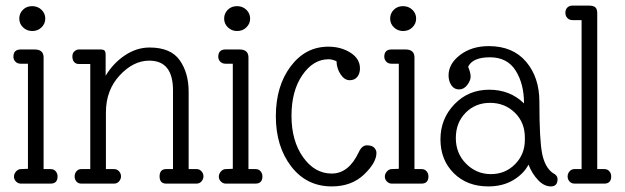

<svg xmlns="http://www.w3.org/2000/svg" viewBox="-20 -657 2235 687"><path d="M80 -429H54Q42 -429 35 -436.5Q28 -444 28 -454Q28 -480 54 -480H104Q135 -480 136 -453V-52H161Q173 -52 179.5 -44Q186 -36 186 -26Q186 0 161 0H55Q45 0 37.5 -7.5Q30 -15 30 -25Q30 -35 37.5 -43.5Q45 -52 55 -52L80 -53ZM95 -635Q115 -635 128.5 -622Q142 -609 142 -590.5Q142 -572 128.5 -559Q115 -546 95.5 -546Q76 -546 62.5 -559Q49 -572 49 -590.5Q49 -609 62 -622Q75 -635 95 -635Z M359 -52H388Q399 -52 406 -44Q413 -36 413 -26Q413 -16 406 -8Q399 0 388 0H271Q260 0 253.5 -7.5Q247 -15 247 -25.5Q247 -36 253.5 -44Q260 -52 271 -52H303V-428H262Q251 -428 245 -435.5Q239 -443 239 -455Q239 -467 246.5 -473.5Q254 -480 262 -480H339Q350 -480 354 -476Q358 -472 358 -461V-386Q385 -431 427 -459Q469 -487 515 -487Q591 -487 623 -441.5Q655 -396 655 -329V-52H683Q694 -52 701 -44Q708 -36 708 -26Q708 -16 701 -8Q694 0 683 0H575Q551 0 551 -26Q551 -52 575 -52H599V-334Q599 -440 514 -440Q457 -440 408 -387Q359 -334 359 -255Z M813 -429H787Q775 -429 768 -436.5Q761 -444 761 -454Q761 -480 787 -480H837Q868 -480 869 -453V-52H894Q906 -52 912.5 -44Q919 -36 919 -26Q919 0 894 0H788Q778 0 770.5 -7.5Q763 -15 763 -25Q763 -35 770.5 -43.5Q778 -52 788 -52L813 -53ZM828 -635Q848 -635 861.5 -622Q875 -609 875 -590.5Q875 -572 861.5 -559Q848 -546 828.5 -546Q809 -546 795.5 -559Q782 -572 782 -590.5Q782 -609 795 -622Q808 -635 828 -635Z M1327 -110Q1327 -75 1282.5 -32.5Q1238 10 1167 10Q1077 10 1022 -61.5Q967 -133 967 -241Q967 -349 1020 -419.5Q1073 -490 1155 -490Q1200 -490 1234 -468.5Q1268 -447 1268 -412Q1268 -394 1258.5 -382Q1249 -370 1231 -370Q1213 -370 1199 -390.5Q1185 -411 1184 -438Q1168 -445 1156 -445Q1101 -445 1062 -388.5Q1023 -332 1023 -242.5Q1023 -153 1064.5 -94.5Q1106 -36 1167 -36Q1228 -36 1264 -113Q1275 -137 1293 -137Q1311 -137 1319 -128.5Q1327 -120 1327 -110Z M1407 -429H1381Q1369 -429 1362 -436.5Q1355 -444 1355 -454Q1355 -480 1381 -480H1431Q1462 -480 1463 -453V-52H1488Q1500 -52 1506.5 -44Q1513 -36 1513 -26Q1513 0 1488 0H1382Q1372 0 1364.5 -7.5Q1357 -15 1357 -25Q1357 -35 1364.5 -43.5Q1372 -52 1382 -52L1407 -53ZM1422 -635Q1442 -635 1455.5 -622Q1469 -609 1469 -590.5Q1469 -572 1455.5 -559Q1442 -546 1422.5 -546Q1403 -546 1389.5 -559Q1376 -572 1376 -590.5Q1376 -609 1389 -622Q1402 -635 1422 -635Z M1729 -492Q1815 -492 1862.5 -436Q1910 -380 1910 -293Q1910 -155 1920 -106.5Q1930 -58 1958 -38Q1975 -30 1975 -16Q1975 10 1951 10Q1927 10 1905.5 -12.5Q1884 -35 1871 -68Q1854 -35 1816.5 -12.5Q1779 10 1727 10Q1651 10 1603.5 -37.5Q1556 -85 1556 -158.5Q1556 -232 1606 -284Q1656 -336 1730.5 -336Q1805 -336 1855 -287Q1855 -357 1825 -404.5Q1795 -452 1733 -452Q1671 -452 1655 -418Q1664 -397 1664 -383Q1664 -369 1652 -353Q1640 -337 1622.5 -337Q1605 -337 1595 -352Q1585 -367 1585 -387Q1585 -429 1626.5 -460.5Q1668 -492 1729 -492ZM1858 -156V-165Q1858 -219 1822 -254Q1786 -289 1733.5 -289Q1681 -289 1646 -253.5Q1611 -218 1611 -163Q1611 -108 1648 -71Q1685 -34 1736.5 -34Q1788 -34 1823 -69.5Q1858 -105 1858 -156Z M2061 -585H2029Q2017 -585 2010 -592.5Q2003 -600 2003 -611.5Q2003 -623 2010 -630Q2017 -637 2029 -637H2086Q2103 -637 2110 -631Q2117 -625 2117 -609V-52H2142Q2154 -52 2160.5 -44Q2167 -36 2167 -26Q2167 0 2142 0H2036Q2025 0 2018 -7.5Q2011 -15 2011 -25.5Q2011 -36 2018 -44Q2025 -52 2036 -52H2061Z"/></svg>

Font: Glass Antiqua
Style: Regular
Weight: 400
Version: 1.001